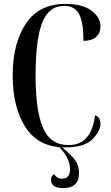

<svg xmlns="http://www.w3.org/2000/svg" viewBox="-20 -744 566 982"><path d="M312 10Q412 10 453 -32Q494 -74 494 -112Q494 -122 488.5 -135.5Q483 -149 466 -154Q458 -83 425 -42.5Q392 -2 330 -2Q239 -2 200.5 -89Q162 -176 162 -358Q162 -540 195.5 -627Q229 -714 309 -714Q362 -714 384.5 -672Q407 -630 407 -535Q450 -535 472 -555.5Q494 -576 494 -608Q494 -655 448 -689.5Q402 -724 313 -724Q180 -724 112.5 -623.5Q45 -523 45 -358Q45 -192 112 -91Q179 10 312 10ZM303 218Q384 218 384 142Q384 96 355.5 64Q327 32 286 0H274Q338 59 338 122Q338 170 297 170Q271 170 257 147Q241 155 241 175Q241 218 303 218Z"/></svg>

Font: Noto Serif Display Condensed Semi
Style: Regular
Weight: 600
Width: 3
Designer: Monotype Design Team
Foundry: Monotype Imaging Inc.
Version: Version 1.900